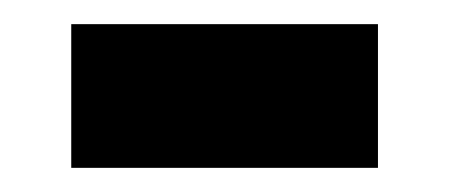

<svg xmlns="http://www.w3.org/2000/svg" viewBox="-20 -339 373 159"><path d="M293 -200H39V-319H293Z"/></svg>

Font: Libra Sans
Style: Bold
Weight: 700
Foundry: Context Ltd
Version: Version 1.000